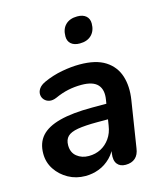

<svg xmlns="http://www.w3.org/2000/svg" viewBox="-109 -801 766 894"><g transform="rotate(-15 273.5 -354.0)"><path d="M193 10Q148 10 111 -10.5Q74 -31 51.5 -65Q29 -99 29 -141Q29 -193 58 -225.5Q87 -258 148 -274Q209 -290 304 -290H384L373 -218H310Q251 -218 216 -212Q181 -206 166 -191Q151 -176 151 -149Q151 -114 174.5 -95Q198 -76 232 -76Q264 -76 290 -89.5Q316 -103 334 -128.5Q352 -154 357 -189L376 -308Q384 -355 361.5 -380Q339 -405 283 -405Q250 -405 219 -398.5Q188 -392 155 -377Q136 -369 121 -372Q106 -375 96.5 -385.5Q87 -396 86 -410.5Q85 -425 94.5 -439Q104 -453 126 -463Q168 -482 213.5 -490.5Q259 -499 299 -499Q378 -499 423 -470Q468 -441 484 -391Q500 -341 490 -277L455 -54Q451 -23 433.5 -7.5Q416 8 387 8Q360 8 346.5 -9.5Q333 -27 338 -61L348 -124L355 -104Q341 -65 315.5 -39.5Q290 -14 258.5 -2Q227 10 193 10ZM327 -593Q300 -593 285 -606Q270 -619 270 -642Q270 -678 290.5 -698Q311 -718 347 -718Q374 -718 389 -705Q404 -692 404 -669Q404 -634 383.5 -613.5Q363 -593 327 -593Z"/></g></svg>

Font: Nunito ExtraLight
Style: Bold Italic
Weight: 700
Italic angle: -9°
Version: Version 3.602